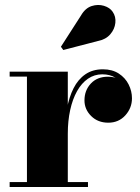

<svg xmlns="http://www.w3.org/2000/svg" viewBox="-20 -746 559 766"><path d="M239 -212.5Q239 -265.5 247.2 -312Q255.5 -358.5 273.5 -394Q291.5 -429.5 320.5 -449.5Q349.5 -469.5 390.5 -469.5Q428 -469.5 454 -452.5Q480 -435.5 493.2 -409Q506.5 -382.5 506.5 -354Q506.5 -315 480 -285.8Q453.5 -256.5 412 -256.5Q370.5 -256.5 343.8 -283Q317 -309.5 317 -345.5Q317 -385.5 342.5 -412.8Q368 -440 411 -440Q438.5 -440 459.8 -427.5Q481 -415 493.2 -395.5Q505.5 -376 505.5 -354H486Q486 -378.5 474.2 -400.5Q462.5 -422.5 440.5 -436Q418.5 -449.5 388 -449.5Q356.5 -449.5 331 -432Q305.5 -414.5 287.5 -382.5Q269.5 -350.5 260 -307Q250.5 -263.5 250.5 -212.5ZM250.5 -460V-19.5H331V0H18.5V-19.5H87.5V-440.5H18.5V-460ZM232.5 -546.5 223 -559.5 303 -684Q320 -713.5 345.5 -721.8Q371 -730 394.8 -722.8Q418.5 -715.5 429.5 -699Q443 -679.5 440.2 -654.5Q437.5 -629.5 419.8 -609Q402 -588.5 371 -582.5Z"/></svg>

Font: Bodoni Moda 11pt ExtraBold
Style: Regular
Weight: 800
Designer: Owen Earl
Foundry: indestructible type
Version: Version 2.004